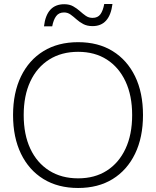

<svg xmlns="http://www.w3.org/2000/svg" viewBox="-20 -925 777 956"><path d="M369 -715Q469 -715 541 -670.5Q613 -626 652.5 -545Q692 -464 692 -352Q692 -241 652.5 -159.5Q613 -78 541 -33.5Q469 11 369 11Q269 11 196.5 -33.5Q124 -78 84.5 -159.5Q45 -241 45 -352Q45 -463 84.5 -544.5Q124 -626 196.5 -670.5Q269 -715 369 -715ZM369 -667Q286 -667 225 -628.5Q164 -590 131 -519.5Q98 -449 98 -352Q98 -255 131 -184.5Q164 -114 225 -75.5Q286 -37 369 -37Q452 -37 512 -75.5Q572 -114 605 -184.5Q638 -255 638 -352Q638 -449 605 -519.5Q572 -590 512 -628.5Q452 -667 369 -667ZM540 -905Q526 -795 441 -795Q414 -795 395 -805Q376 -815 361 -828.5Q346 -842 331.5 -852.5Q317 -863 299 -863Q273 -863 259.5 -844.5Q246 -826 240 -794H199Q212 -904 300 -904Q326 -904 344.5 -893.5Q363 -883 378 -869.5Q393 -856 407.5 -846Q422 -836 441 -836Q467 -836 480 -854Q493 -872 499 -905Z"/></svg>

Font: Prodigy Sans Light
Style: Regular
Weight: 300
Designer: Wei Huang
Foundry: Wei Huang
Version: Version 1.003; ttfautohint (v1.8.3)